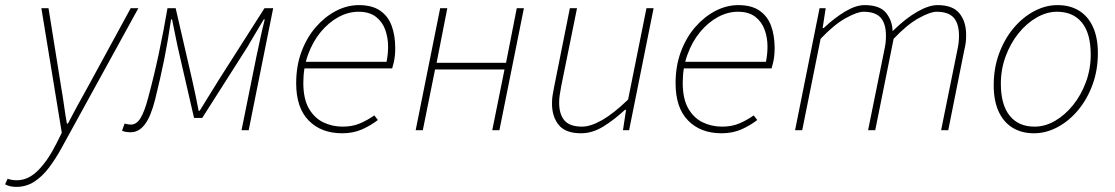

<svg xmlns="http://www.w3.org/2000/svg" viewBox="-104 -510 4366 752"><path d="M-40 222Q-50 222 -61.5 220Q-73 218 -84 212L-74 190Q-59 196 -38 196Q7 196 45.5 157Q84 118 116 54L138 10L58 -478H86L136 -166Q142 -132 147 -95.5Q152 -59 158 -26H162Q180 -61 199.5 -96.5Q219 -132 238 -166L408 -478H438L138 68Q114 112 87.5 147Q61 182 29.5 202Q-2 222 -40 222Z M408 8Q398 8 389 6.5Q380 5 374 2L384 -26Q389 -25 395.5 -23.5Q402 -22 408 -22Q431 -22 446.5 -47.5Q462 -73 476 -126Q500 -215 518.5 -302.5Q537 -390 552 -478H584L648 -200Q655 -170 661.5 -138.5Q668 -107 674 -76H678Q698 -108 717.5 -140Q737 -172 756 -202L932 -478H966L870 0H842L901 -292Q904 -305 907.5 -321.5Q911 -338 915 -357Q919 -376 923.5 -395.5Q928 -415 933 -434H929Q912 -406 896.5 -379.5Q881 -353 865 -326L688 -48H656L592 -326Q586 -354 581 -379.5Q576 -405 570 -434H566Q554 -351 539.5 -279Q525 -207 504 -122Q487 -54 463.5 -23Q440 8 408 8Z M1236 12Q1154 12 1105 -38Q1056 -88 1056 -184Q1056 -252 1077 -308Q1098 -364 1133.5 -404.5Q1169 -445 1212.5 -467.5Q1256 -490 1302 -490Q1353 -490 1384.5 -468.5Q1416 -447 1430 -409Q1444 -371 1444 -322Q1444 -306 1442.5 -291.5Q1441 -277 1438 -264.5Q1435 -252 1432 -242H1080L1086 -268H1410Q1413 -283 1414.5 -297.5Q1416 -312 1416 -328Q1416 -362 1405 -393Q1394 -424 1368.5 -444Q1343 -464 1300 -464Q1260 -464 1221.5 -443Q1183 -422 1152 -384.5Q1121 -347 1102.5 -296Q1084 -245 1084 -186Q1084 -123 1105.5 -85.5Q1127 -48 1162 -31Q1197 -14 1238 -14Q1276 -14 1305.5 -26.5Q1335 -39 1362 -58L1376 -40Q1349 -19 1314.5 -3.5Q1280 12 1236 12Z M1524 0 1620 -478H1648L1606 -264H1878L1920 -478H1948L1852 0H1824L1872 -238H1600L1552 0Z M2172 12Q2111 12 2084.5 -20.5Q2058 -53 2058 -104Q2058 -122 2060 -134.5Q2062 -147 2066 -168L2128 -478H2156L2094 -172Q2090 -150 2088 -136.5Q2086 -123 2086 -108Q2086 -62 2107 -38Q2128 -14 2176 -14Q2209 -14 2254 -39.5Q2299 -65 2356 -120L2428 -478H2456L2360 0H2336L2348 -80H2344Q2302 -41 2259 -14.5Q2216 12 2172 12Z M2722 12Q2640 12 2591 -38Q2542 -88 2542 -184Q2542 -252 2563 -308Q2584 -364 2619.5 -404.5Q2655 -445 2698.5 -467.5Q2742 -490 2788 -490Q2839 -490 2870.5 -468.5Q2902 -447 2916 -409Q2930 -371 2930 -322Q2930 -306 2928.5 -291.5Q2927 -277 2924 -264.5Q2921 -252 2918 -242H2566L2572 -268H2896Q2899 -283 2900.5 -297.5Q2902 -312 2902 -328Q2902 -362 2891 -393Q2880 -424 2854.5 -444Q2829 -464 2786 -464Q2746 -464 2707.5 -443Q2669 -422 2638 -384.5Q2607 -347 2588.5 -296Q2570 -245 2570 -186Q2570 -123 2591.5 -85.5Q2613 -48 2648 -31Q2683 -14 2724 -14Q2762 -14 2791.5 -26.5Q2821 -39 2848 -58L2862 -40Q2835 -19 2800.5 -3.5Q2766 12 2722 12Z M3010 0 3106 -478H3130L3118 -400H3122Q3163 -439 3205.5 -464.5Q3248 -490 3282 -490Q3342 -490 3366.5 -459.5Q3391 -429 3392 -388Q3443 -438 3488.5 -464Q3534 -490 3568 -490Q3628 -490 3654 -457.5Q3680 -425 3680 -374Q3680 -356 3678.5 -343.5Q3677 -331 3672 -310L3610 0H3582L3644 -306Q3649 -329 3650.5 -342Q3652 -355 3652 -370Q3652 -417 3631.5 -440.5Q3611 -464 3564 -464Q3540 -464 3494.5 -439Q3449 -414 3396 -358L3324 0H3296L3358 -306Q3363 -329 3364.5 -342Q3366 -355 3366 -370Q3366 -417 3345.5 -440.5Q3325 -464 3278 -464Q3254 -464 3208.5 -439Q3163 -414 3110 -358L3038 0Z M3946 12Q3897 12 3861.5 -10Q3826 -32 3807 -74Q3788 -116 3788 -176Q3788 -243 3809 -300Q3830 -357 3865.5 -399.5Q3901 -442 3946 -466Q3991 -490 4038 -490Q4087 -490 4122.5 -468Q4158 -446 4177 -404Q4196 -362 4196 -302Q4196 -235 4175 -178Q4154 -121 4118.5 -78.5Q4083 -36 4038 -12Q3993 12 3946 12ZM3948 -14Q3989 -14 4028 -36.5Q4067 -59 4098.5 -98Q4130 -137 4149 -188Q4168 -239 4168 -296Q4168 -379 4133.5 -421.5Q4099 -464 4036 -464Q3996 -464 3956.5 -441.5Q3917 -419 3885.5 -380Q3854 -341 3835 -290Q3816 -239 3816 -182Q3816 -100 3850.5 -57Q3885 -14 3948 -14Z"/></svg>

Font: Source Sans 3 ExtraLight
Style: Italic
Weight: 250
Italic angle: -11°
Designer: Paul D. Hunt
Foundry: Adobe
Version: Version 3.046;hotconv 1.0.118;makeotfexe 2.5.65603